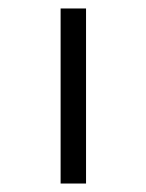

<svg xmlns="http://www.w3.org/2000/svg" viewBox="-20 -433 345 453"><path d="M123 0V-413H183V0Z"/></svg>

Font: EauTestText Semilight
Style: Italic
Weight: 300
Italic angle: -12°
Designer: Christian Thalmann (Catharsis Fonts)
Version: Version 0.001;PS 000.001;hotconv 1.0.88;makeotf.lib2.5.64775